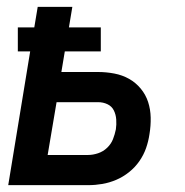

<svg xmlns="http://www.w3.org/2000/svg" viewBox="-20 -540 540 560"><path d="M4 0 68 -390H32V-460H80L90 -520H191L181 -460H274V-390H169L159 -330H266Q290 -330 313.5 -325.5Q337 -321 356.5 -310Q376 -299 390.5 -281.5Q405 -264 412 -242.5Q419 -221 419.5 -197Q420 -173 416 -149Q413 -128 406 -108Q399 -88 386.5 -70Q374 -52 356.5 -38Q339 -24 319 -15.5Q299 -7 278.5 -3.5Q258 0 238 0ZM237 -88Q251 -88 266 -93Q281 -98 292.5 -109Q304 -120 309.5 -134Q315 -148 318 -163Q320 -177 319 -191.5Q318 -206 312 -218Q306 -230 293.5 -236Q281 -242 266 -242H145L119 -88Z"/></svg>

Font: Iosevka Term Curly SmBd Obl
Style: Regular
Weight: 600
Italic angle: -9°
Designer: Belleve Invis
Foundry: Belleve Invis
Version: Version 32.3.0